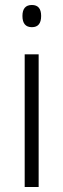

<svg xmlns="http://www.w3.org/2000/svg" viewBox="-20 -750 253 770"><path d="M108 -730Q70 -730 70 -686Q70 -641 108 -641Q145 -641 145 -686Q145 -730 108 -730ZM135 -532H79V0H135Z"/></svg>

Font: Noto Sans UI SemiCondensed Light
Style: Regular
Weight: 300
Width: 4
Designer: Monotype Design Team
Foundry: Monotype Imaging Inc.
Version: Version 1.901